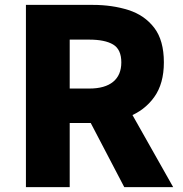

<svg xmlns="http://www.w3.org/2000/svg" viewBox="-20 -765 748 785"><path d="M86 0V-745H359Q439 -745 505 -724Q571 -703 610.5 -651.5Q650 -600 650 -510Q650 -423 610.5 -368Q571 -313 505 -287.5Q439 -262 359 -262H265V0ZM265 -403H345Q409 -403 442.5 -430.5Q476 -458 476 -510Q476 -563 442.5 -583Q409 -603 345 -603H265ZM488 0 327 -308 448 -425 688 0Z"/></svg>

Font: Noto Sans SC Black
Style: Regular
Weight: 900
Designer: Ryoko NISHIZUKA  (kana, bopomofo & ideographs); Paul D. Hunt (Latin, Greek & Cyrillic); Sandoll Communications , Soo-you
Foundry: Adobe
Version: Version 2.004-H2;hotconv 1.0.118;makeotfexe 2.5.65603